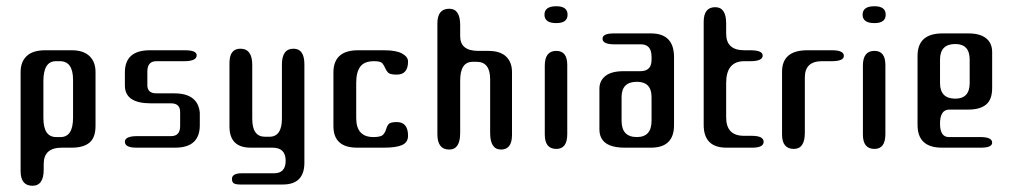

<svg xmlns="http://www.w3.org/2000/svg" viewBox="-20 -473 3246 615"><path d="M214 -96V-217Q214 -277 172 -277H159Q119 -277 119 -213V-95Q119 -34 160 -34H174Q214 -34 214 -96ZM46 -242Q46 -275 65.5 -293.5Q85 -312 125 -312H210Q247 -312 266.5 -293.5Q286 -275 286 -242V-70Q286 -32 266.5 -16Q247 0 210 0H178Q120 0 120 52V70Q120 122 84 122Q46 122 46 75Z M528 -142H463Q380 -142 380 -199V-241Q380 -312 460 -312H572Q610 -312 610 -296Q610 -277 570 -277H481Q452 -277 452 -244V-200Q452 -174 481 -174H538Q614 -174 620 -112V-72Q620 0 541 0H417Q380 0 380 -19Q380 -37 420 -37H528Q557 -37 557 -69V-114Q557 -142 528 -142Z M883 -93V-266Q883 -317 920 -317Q955 -317 955 -267V48Q955 118 886 118H750Q736 118 729.5 114.5Q723 111 723 100Q723 82 755 82H858Q895 82 895 42Q895 0 853 0H793H783Q715 0 715 -68V-271Q715 -317 750 -317Q788 -317 788 -265V-92Q788 -35 829 -35H843Q883 -35 883 -93Z M1178 -277Q1147 -277 1134 -259.5Q1121 -242 1121 -208V-95Q1121 -34 1176 -34Q1200 -34 1207 -41.5Q1214 -49 1216.5 -58.5Q1219 -68 1224.5 -75Q1230 -82 1251 -82Q1287 -82 1287 -38Q1287 -17 1268 -8.5Q1249 0 1211 0H1124Q1048 0 1048 -69V-244Q1050 -312 1127 -312H1211Q1249 -312 1268 -301.5Q1287 -291 1287 -276Q1287 -234 1251 -234Q1229 -234 1223 -240.5Q1217 -247 1213.5 -255.5Q1210 -264 1204.5 -270.5Q1199 -277 1178 -277Z M1550 -219Q1550 -275 1507 -275H1494Q1454 -275 1454 -215V-47Q1454 6 1419 6Q1381 6 1381 -43V-398Q1381 -445 1419 -445Q1454 -445 1454 -393V-357Q1454 -310 1512 -310H1544Q1582 -310 1601 -292Q1620 -274 1620 -242V-41Q1620 6 1585 6Q1550 6 1550 -47Z M1762 -399Q1724 -399 1724 -426Q1724 -453 1762 -453Q1798 -453 1798 -426Q1798 -399 1762 -399ZM1762 4Q1725 4 1725 -42V-263Q1725 -310 1762 -310Q1797 -310 1797 -265V-43Q1797 4 1762 4Z M2033 -331H1948Q1910 -331 1910 -349Q1910 -366 1946 -366H2065Q2139 -366 2139 -290V-72Q2139 0 2065 0H1981Q1900 0 1900 -59V-189Q1900 -214 1919 -229.5Q1938 -245 1978 -245H2031Q2067 -245 2067 -281V-291Q2067 -331 2033 -331ZM1971 -162V-86Q1971 -34 2020 -34Q2067 -34 2067 -86V-162Q2067 -211 2020 -211Q1971 -211 1971 -162Z M2271 -450Q2306 -450 2306 -398V-365Q2306 -312 2364 -312H2383Q2423 -312 2423 -295Q2423 -277 2383 -277H2364Q2306 -277 2306 -207V-97Q2306 -38 2363 -38H2387Q2426 -38 2426 -19Q2426 0 2390 0H2307Q2234 0 2234 -73V-403Q2234 -450 2271 -450Z M2644 -277H2613Q2558 -277 2558 -225V-48Q2558 4 2523 4Q2485 4 2485 -42V-243Q2485 -312 2566 -312H2645Q2683 -312 2683 -294Q2683 -277 2644 -277Z M2781 -399Q2743 -399 2743 -426Q2743 -453 2781 -453Q2817 -453 2817 -426Q2817 -399 2781 -399ZM2781 4Q2744 4 2744 -42V-263Q2744 -310 2781 -310Q2816 -310 2816 -265V-43Q2816 4 2781 4Z M3019 -34H3120Q3158 -34 3158 -16Q3158 0 3122 0H2997Q2919 0 2919 -73V-294Q2919 -366 2999 -366H3082Q3119 -366 3138.5 -350.5Q3158 -335 3158 -306V-191Q3158 -154 3138.5 -138Q3119 -122 3082 -122H3021Q2991 -122 2991 -77Q2991 -34 3019 -34ZM2991 -282V-207Q2991 -157 3040 -157Q3086 -157 3086 -207V-282Q3086 -332 3040 -332Q2991 -332 2991 -282Z"/></svg>

Font: Cute Font
Style: Regular
Weight: 400
Designer: TypoDesign Lab.inc.
Foundry: TypoDesign Lab.inc.
Version: Version 1.00